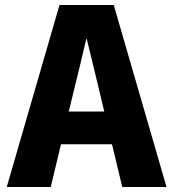

<svg xmlns="http://www.w3.org/2000/svg" viewBox="-20 -748 692 768"><path d="M218 -728H435L646 0H469L428 -171H224L183 0H7ZM300 -486 255 -302H397L353 -486L327 -592H325Z"/></svg>

Font: Murecho
Style: Bold
Weight: 700
Designer: Neil Summerour
Foundry: Positype
Version: Version 1.010; ttfautohint (v1.8.3)